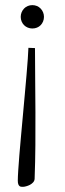

<svg xmlns="http://www.w3.org/2000/svg" viewBox="-20 -595 250 742"><path d="M149.9 -529.8Q149.9 -520.5 146.5 -512.2Q143.1 -503.9 137.2 -497.8Q131.3 -491.7 123 -488.3Q114.7 -484.9 105 -484.9Q95.7 -484.9 87.4 -488.3Q79.1 -491.7 73 -497.8Q66.9 -503.9 63.5 -512.2Q60.1 -520.5 60.1 -529.8Q60.1 -539.1 63.5 -547.4Q66.9 -555.7 73 -562Q79.1 -568.4 87.4 -571.8Q95.7 -575.2 105 -575.2Q114.3 -575.2 122.6 -571.8Q130.9 -568.4 137 -562Q143.1 -555.7 146.5 -547.4Q149.9 -539.1 149.9 -529.8ZM113.8 96.2Q113.3 104 107.9 109.9Q102.5 115.7 95.5 119.4Q88.4 123 80.8 125Q73.2 127 68.8 127Q65.4 127 62 126.7Q58.6 126.5 55.7 124.3Q52.7 122.1 50.8 117.2Q48.8 112.3 48.8 103Q48.8 89.4 50.5 63.2Q52.2 37.1 54.9 3.2Q57.6 -30.8 61.3 -70.1Q64.9 -109.4 68.6 -150.1Q72.3 -190.9 75.9 -230.7Q79.6 -270.5 82.5 -305.2Q85.4 -339.8 87.4 -367.2Q89.4 -394.5 89.8 -410.2L115.2 -409.2Q115.2 -347.2 116 -285.4Q116.7 -223.6 116.9 -160.9Q117.2 -98.1 116.7 -33.9Q116.2 30.3 113.8 96.2Z"/></svg>

Font: Rochester
Style: Regular
Weight: 400
Version: Version 1.006